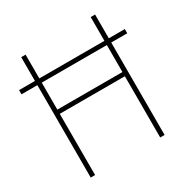

<svg xmlns="http://www.w3.org/2000/svg" viewBox="-164 -850 955 986"><g transform="rotate(-30 313.5 -357.0)"><path d="M94 0H120V-363H506V0H532V-548H627V-573H532V-714H506V-573H120V-714H94V-573H0V-548H94ZM120 -388V-548H506V-388Z"/></g></svg>

Font: Noto Sans Sinhala SemiCondensed Thin
Style: Regular
Weight: 100
Width: 4
Designer: Jelle Bosma - Monotype Design Team
Foundry: Monotype Imaging Inc.
Version: Version 2.006